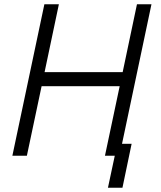

<svg xmlns="http://www.w3.org/2000/svg" viewBox="-20 -730 755 900"><path d="M38 0H106L175 -326H541L472 0H518L486 150H554L597 -56H552L690 -710H622L555 -392H189L256 -710H188Z"/></svg>

Font: Geist Light
Style: Italic
Weight: 300
Italic angle: -12°
Designer: Basement.studio, Andrés Briganti, Mateo Zaragoza
Foundry: Basement.studio, Vercel, Andrés Briganti, Guido Ferreyra, Mateo Zaragoza
Version: Version 1.500